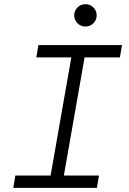

<svg xmlns="http://www.w3.org/2000/svg" viewBox="-20 -912 626 932"><path d="M44.4 0 54.7 -60.1H225.6L326.2 -633.3H156.2L166.5 -693.4H572.3L562 -633.3H390.6L290 -60.1H460.4L450.2 0ZM394.5 -783.2Q372.1 -783.2 356.2 -799.1Q340.3 -814.9 340.3 -837.4Q340.3 -860.4 356.2 -876Q372.1 -891.6 394.5 -891.6Q417.5 -891.6 433.3 -876Q449.2 -860.4 449.2 -837.4Q449.2 -814.9 433.3 -799.1Q417.5 -783.2 394.5 -783.2Z"/></svg>

Font: Cascadia Mono Light
Style: Italic
Weight: 300
Italic angle: -10°
Monospace: yes
Designer: Aaron Bell
Foundry: Saja Typeworks
Version: Version 2404.023; ttfautohint (v1.8.4)